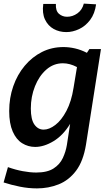

<svg xmlns="http://www.w3.org/2000/svg" viewBox="-20 -804 614 1065"><path d="M185 241Q138 241 90.5 231.5Q43 222 0 208L24 123Q66 138 106.5 145.5Q147 153 181 153Q242 153 277 130.5Q312 108 328.5 72.5Q345 37 351 0L369 -117Q330 -53 277 -21Q224 11 175 11Q136 11 103 -9.5Q70 -30 50.5 -74.5Q31 -119 31 -188Q31 -261 53.5 -325.5Q76 -390 117 -439Q158 -488 212.5 -515.5Q267 -543 332 -543Q363 -543 396 -535.5Q429 -528 462 -511L476 -532H540L457 -2Q442 90 402 143Q362 196 305.5 218.5Q249 241 185 241ZM222 -85Q253 -85 287 -111Q321 -137 348.5 -189Q376 -241 388 -317L407 -432Q367 -453 329 -453Q277 -453 237 -418Q197 -383 174 -325.5Q151 -268 151 -202Q151 -141 171 -113Q191 -85 222 -85ZM348 -626Q309 -626 277.5 -643.5Q246 -661 229.5 -696Q213 -731 220 -782H290Q288 -744 307 -727.5Q326 -711 352 -711Q383 -711 409.5 -730Q436 -749 445 -784L513 -780Q506 -728 480 -693.5Q454 -659 418.5 -642.5Q383 -626 348 -626Z"/></svg>

Font: Bitter SemiBold
Style: Italic
Weight: 600
Italic angle: -9°
Designer: Sol Matas, and Bitter project Authors
Foundry: Sol Matas
Version: Version 2.001